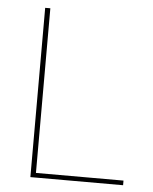

<svg xmlns="http://www.w3.org/2000/svg" viewBox="-49 -680 575 722"><g transform="rotate(5 239.0 -319.5)"><path d="M112 0H92.5V-639H112ZM99 -17.5H442.5V0H99Z"/></g></svg>

Font: Anek Latin Thin
Style: Regular
Weight: 250
Designer: Yesha Goshar
Foundry: Ek Type
Version: Version 1.003